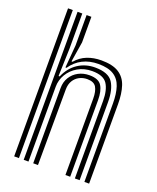

<svg xmlns="http://www.w3.org/2000/svg" viewBox="-147 -887 797 975"><g transform="rotate(20 251.0 -400.0)"><path d="M429.1 0V-423.5Q429.1 -476.2 417.1 -512.8Q405.1 -549.4 375.3 -568.4Q345.4 -587.4 291.9 -587.4Q244.1 -587.4 207.1 -568.5Q170.1 -549.6 145.5 -513.3H139.7L149.9 -635.5V-800H175.7V-661.6L158.2 -552.8H163.8Q189 -582.4 223.5 -596Q258.1 -609.7 299.9 -609.7Q360.4 -609.7 394 -588.6Q427.6 -567.5 441.1 -527.1Q454.6 -486.7 454.6 -428.4V0ZM49.6 0V-800H75.3V0ZM152.5 0V-406.7Q152.5 -439.9 168 -464.9Q183.5 -490 209.8 -504Q236.1 -518 268.5 -518Q318.6 -518 335.4 -490.3Q352.3 -462.7 352.3 -413.8V0H326.6V-412.4Q326.6 -452.3 313.8 -473.9Q301.1 -495.6 264.7 -495.6Q242.1 -495.6 222.7 -485.6Q203.3 -475.5 191.6 -456.3Q179.9 -437.1 179.7 -409.3L178.3 0ZM101.1 0V-800H126.6V-609.2L121.9 -460.5H127.8Q149.4 -511 190.3 -538.1Q231.2 -565.2 284.1 -564.8Q354.5 -564.2 378.9 -526.9Q403.3 -489.6 403.3 -421.9V0H377.6V-418.7Q377.6 -478.4 356.3 -510.5Q334.9 -542.6 274.9 -542.6Q231.1 -542.6 197.7 -523Q164.3 -503.5 145.6 -472Q126.9 -440.6 126.9 -404.5V0Z"/></g></svg>

Font: Big Shoulders Inline Text SC Thin
Style: Regular
Weight: 100
Designer: Patric King
Foundry: XO Type Co
Version: Version 2.002